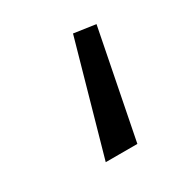

<svg xmlns="http://www.w3.org/2000/svg" viewBox="-75 -171 353 368"><g transform="rotate(-30 101.5 13.5)"><path d="M61 136 130 -109 178 -102 131 136Z"/></g></svg>

Font: Murecho Light
Style: Regular
Weight: 300
Designer: Neil Summerour
Foundry: Positype
Version: Version 1.010; ttfautohint (v1.8.3)